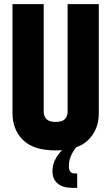

<svg xmlns="http://www.w3.org/2000/svg" viewBox="-20 -713 535 923"><path d="M305 -693H455V-169Q455 -90 404 -40Q353 10 247 10Q141 10 90.5 -40Q40 -90 40 -169V-693H190V-177Q190 -155 203 -141Q216 -127 247 -127Q279 -127 292 -140.5Q305 -154 305 -177ZM298 -10H351Q335 7 323 32Q311 57 311 85Q311 104 318.5 112.5Q326 121 340 121H351V190H327Q281 190 256.5 168.5Q232 147 232 110Q232 75 251 44Q270 13 298 -10Z"/></svg>

Font: Khand Variable Light
Style: Regular
Weight: 300
Designer: Satya Rajpurohit
Foundry: Indian Type Foundry
Version: Version 3.000